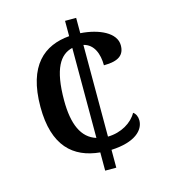

<svg xmlns="http://www.w3.org/2000/svg" viewBox="-107 -799 776 884"><g transform="rotate(-15 280.5 -357.0)"><path d="M285 -87V0H338V-85C452 -90 497 -137 497 -183C497 -201 490 -216 478 -224C455 -182 402 -149 338 -148V-585C386 -574 405 -525 405 -470C477 -470 504 -494 504 -539C504 -599 426 -635 338 -641V-714H285V-641C165 -631 73 -559 73 -360C73 -174 159 -99 285 -87ZM285 -585V-156C217 -177 186 -247 186 -361C186 -512 225 -571 285 -585Z"/></g></svg>

Font: Noto Serif Devanagari Medium
Style: Regular
Weight: 500
Designer: Universal Thirst, Indian Type Foundry and the Monotype Design Team
Foundry: Monotype Imaging Inc.
Version: Version 2.004